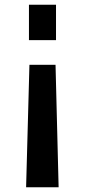

<svg xmlns="http://www.w3.org/2000/svg" viewBox="-20 -629 357 809"><path d="M102 -460V-609H216V-460ZM90 160 104 -356H214L227 160Z"/></svg>

Font: Alatsi
Style: Regular
Weight: 400
Designer: Spyros Zevelakis, Eben Sorkin
Foundry: www.sorkintype.com
Version: Version 1.008; ttfautohint (v1.8.4.7-5d5b)